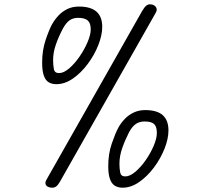

<svg xmlns="http://www.w3.org/2000/svg" viewBox="-20 -873 920 893"><path d="M704 -813 258 -26.5Q249.5 -12 241.5 -6Q233.5 0 222.5 0Q211.5 0 203 -4.2Q194.5 -8.5 192 -16.8Q189.5 -25 195.5 -36L641.5 -822.5Q651.5 -839.5 659.8 -846.2Q668 -853 678.5 -853Q688.5 -853 696.8 -848Q705 -843 708 -834.2Q711 -825.5 704 -813ZM176 -582Q176 -639 192 -686.5Q208 -734 222 -760Q234.5 -782 252 -800.8Q269.5 -819.5 293.2 -831Q317 -842.5 347 -842.5Q402 -842.5 428.8 -818.8Q455.5 -795 455.5 -748.5Q455.5 -709.5 437.2 -663.2Q419 -617 388.2 -575.8Q357.5 -534.5 319.5 -508Q281.5 -481.5 242 -481.5Q221 -481.5 206.2 -490.5Q191.5 -499.5 183.8 -521.5Q176 -543.5 176 -582ZM227 -593.5Q227 -570.5 230.5 -551.8Q234 -533 254.5 -533Q276 -533 301.5 -554.8Q327 -576.5 349.8 -609.5Q372.5 -642.5 387.2 -677Q402 -711.5 402 -736.5Q402 -765.5 388 -777.8Q374 -790 343.5 -790Q319.5 -790 303.2 -778.2Q287 -766.5 272.5 -740Q253 -703.5 240 -666.2Q227 -629 227 -593.5ZM483.5 -100.5Q483.5 -157.5 499.8 -205Q516 -252.5 530 -278.5Q542 -300.5 559.8 -319.2Q577.5 -338 601.5 -349.5Q625.5 -361 655.5 -361Q710.5 -361 737 -337.2Q763.5 -313.5 763.5 -266.5Q763.5 -227.5 745.2 -181.5Q727 -135.5 696.2 -94.2Q665.5 -53 627.5 -26.5Q589.5 0 550 0Q529.5 0 514.5 -9Q499.5 -18 491.5 -40Q483.5 -62 483.5 -100.5ZM535.5 -111.5Q535.5 -89 539 -70.8Q542.5 -52.5 562.5 -52.5Q584 -52.5 609.5 -74Q635 -95.5 657.8 -128.2Q680.5 -161 695 -195.2Q709.5 -229.5 709.5 -255Q709.5 -284.5 696.5 -296.2Q683.5 -308 653 -308Q628.5 -308 611.8 -296.5Q595 -285 580.5 -258.5Q561.5 -221.5 548.5 -184.2Q535.5 -147 535.5 -111.5Z"/></svg>

Font: Edu QLD Hand
Style: Regular
Weight: 400
Designer: Tina and Corey Anderson, Eben Sorkin
Foundry: Sorkin Type Co.
Version: Version 2.000